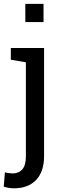

<svg xmlns="http://www.w3.org/2000/svg" viewBox="-26 -782 325 1015"><path d="M207 43.5Q207 125 165 169.2Q123 213.4 48.3 213.4Q32.7 213.4 20 211.2Q7.3 209 -6.3 204.6L0 128.9Q6.8 131.3 20 133.1Q33.2 134.8 41.5 134.8Q73.2 134.8 92 113.3Q110.8 91.8 110.8 43.5V-452.6L31.2 -466.3V-528.3H207ZM204.1 -665.5H107.9V-761.7H204.1Z"/></svg>

Font: TypoPRO Roboto Slab
Style: Regular
Weight: 400
Designer: Google
Version: Version 1.100263; 2013; ttfautohint (v0.94.20-1c74) -l 8 -r 